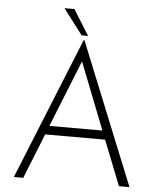

<svg xmlns="http://www.w3.org/2000/svg" viewBox="-59 -949 825 999"><g transform="rotate(5 353.0 -449.0)"><path d="M51 0 351 -741H355L655 0H600L507 -235H194L100 0ZM212 -281H489L352 -630ZM237 -898H289L372 -765H338Z"/></g></svg>

Font: Synthetic Light
Style: Regular
Weight: 300
Designer: Santiago Orozco
Foundry: Typemade
Version: Version 2.000; ttfautohint (v1.8.4.7-5d5b)